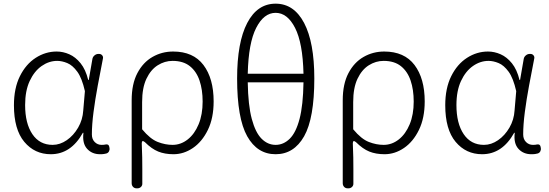

<svg xmlns="http://www.w3.org/2000/svg" viewBox="-20 -828 2995 1047"><path d="M257 13Q169 13 112.5 -54.5Q56 -122 56 -254Q56 -347 88.5 -412.5Q121 -478 174.5 -512.5Q228 -547 289 -547Q324 -547 358 -532Q392 -517 419.5 -483Q447 -449 461 -392H464L484 -507Q486 -518 495.5 -526Q505 -534 517 -534H520Q531 -534 537.5 -526Q544 -518 541 -507Q527 -436 513 -361Q499 -286 490 -217Q481 -148 481 -95Q481 -69 496.5 -53.5Q512 -38 534 -38Q548 -38 555 -40Q573 -44 576 -27L577 -21Q579 -12 574.5 -3Q570 6 560 9Q554 10 548 11.5Q542 13 525 13Q482 13 455 -16.5Q428 -46 435 -104H432Q367 13 257 13ZM267 -38Q307 -38 344 -63.5Q381 -89 406 -132Q431 -175 434 -226L443 -331Q427 -402 401.5 -437Q376 -472 347 -484Q318 -496 292 -496Q247 -496 207 -468Q167 -440 142 -386.5Q117 -333 117 -255Q117 -155 156.5 -96.5Q196 -38 267 -38Z M725 199Q713 199 705.5 191Q698 183 698 171V-281Q698 -370 729 -429Q760 -488 811.5 -517.5Q863 -547 924 -547Q1034 -547 1089.5 -473.5Q1145 -400 1145 -275Q1145 -184 1113.5 -119.5Q1082 -55 1032 -21Q982 13 926 13Q879 13 843 -1.5Q807 -16 770 -53Q753 -67 753 -46Q755 -1 755.5 31Q756 63 756 95Q756 127 756 171Q757 183 749 191Q741 199 729 199ZM921 -38Q966 -38 1003.5 -67.5Q1041 -97 1063 -150Q1085 -203 1085 -274Q1085 -339 1068 -389Q1051 -439 1015 -467.5Q979 -496 921 -496Q878 -496 840 -472Q802 -448 778.5 -398.5Q755 -349 755 -271V-123Q799 -70 840 -54Q881 -38 921 -38Z M1483 13Q1383 13 1328 -85Q1273 -183 1273 -400Q1273 -597 1328 -702.5Q1383 -808 1483 -808Q1583 -808 1638.5 -702.5Q1694 -597 1694 -400Q1694 -183 1638.5 -85Q1583 13 1483 13ZM1483 -38Q1526 -38 1560 -71.5Q1594 -105 1613.5 -179.5Q1633 -254 1635 -379H1331Q1333 -254 1353 -179.5Q1373 -105 1406.5 -71.5Q1440 -38 1483 -38ZM1331 -426H1635Q1631 -594 1589 -676Q1547 -758 1483 -758Q1419 -758 1377 -676Q1335 -594 1331 -426Z M1876 199Q1864 199 1856.5 191Q1849 183 1849 171V-281Q1849 -370 1880 -429Q1911 -488 1962.5 -517.5Q2014 -547 2075 -547Q2185 -547 2240.5 -473.5Q2296 -400 2296 -275Q2296 -184 2264.5 -119.5Q2233 -55 2183 -21Q2133 13 2077 13Q2030 13 1994 -1.5Q1958 -16 1921 -53Q1904 -67 1904 -46Q1906 -1 1906.5 31Q1907 63 1907 95Q1907 127 1907 171Q1908 183 1900 191Q1892 199 1880 199ZM2072 -38Q2117 -38 2154.5 -67.5Q2192 -97 2214 -150Q2236 -203 2236 -274Q2236 -339 2219 -389Q2202 -439 2166 -467.5Q2130 -496 2072 -496Q2029 -496 1991 -472Q1953 -448 1929.5 -398.5Q1906 -349 1906 -271V-123Q1950 -70 1991 -54Q2032 -38 2072 -38Z M2609 13Q2521 13 2464.5 -54.5Q2408 -122 2408 -254Q2408 -347 2440.5 -412.5Q2473 -478 2526.5 -512.5Q2580 -547 2641 -547Q2676 -547 2710 -532Q2744 -517 2771.5 -483Q2799 -449 2813 -392H2816L2836 -507Q2838 -518 2847.5 -526Q2857 -534 2869 -534H2872Q2883 -534 2889.5 -526Q2896 -518 2893 -507Q2879 -436 2865 -361Q2851 -286 2842 -217Q2833 -148 2833 -95Q2833 -69 2848.5 -53.5Q2864 -38 2886 -38Q2900 -38 2907 -40Q2925 -44 2928 -27L2929 -21Q2931 -12 2926.5 -3Q2922 6 2912 9Q2906 10 2900 11.5Q2894 13 2877 13Q2834 13 2807 -16.5Q2780 -46 2787 -104H2784Q2719 13 2609 13ZM2619 -38Q2659 -38 2696 -63.5Q2733 -89 2758 -132Q2783 -175 2786 -226L2795 -331Q2779 -402 2753.5 -437Q2728 -472 2699 -484Q2670 -496 2644 -496Q2599 -496 2559 -468Q2519 -440 2494 -386.5Q2469 -333 2469 -255Q2469 -155 2508.5 -96.5Q2548 -38 2619 -38Z"/></svg>

Font: Chiron GoRound TC L
Style: Regular
Weight: 300
Designer: Ryoko NISHIZUKA 西塚涼子 (kana, bopomofo & ideographs); Paul D. Hunt (Latin, Greek & Cyrillic); Sandoll Communications 산돌커뮤니
Foundry: Adobe
Version: Version 1.000;hotconv 1.1.1;makeotfexe 2.6.0